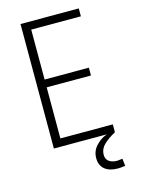

<svg xmlns="http://www.w3.org/2000/svg" viewBox="-132 -774 764 1043"><g transform="rotate(-15 250.0 -252.5)"><path d="M89.8 -700.2H417.5V-655.8H138.2V-375H387.2V-331.1H138.2V-43.9H433.1V0H89.8ZM398.9 194.8Q351.1 194.8 324.7 172.9Q298.3 150.9 298.3 110.4Q298.3 70.8 325 41.7Q351.6 12.7 387.2 0H433.6Q389.2 24.4 365.7 48.1Q342.3 71.8 342.3 103Q342.3 127 358.9 140.1Q375.5 153.3 405.8 153.3Q410.2 153.3 435.1 149.9L439.9 190.9Q415 194.8 398.9 194.8Z"/></g></svg>

Font: DavidDev Light
Style: Regular
Weight: 300
Designer: David.dev
Foundry: David.dev
Version: Version 1.001;FEAKit 1.0